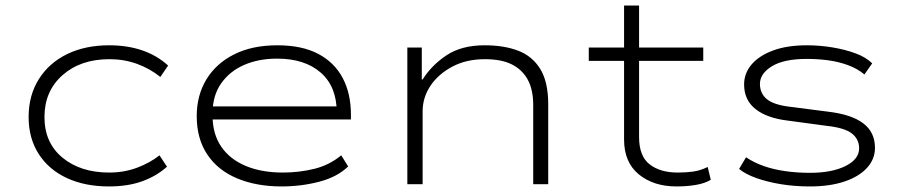

<svg xmlns="http://www.w3.org/2000/svg" viewBox="-20 -663 3254 691"><path d="M372 8Q286 8 221 -22Q156 -52 119.5 -108.5Q83 -165 83 -242Q83 -320 120 -378.5Q157 -437 222 -468.5Q287 -500 373 -500Q439 -500 492.5 -481.5Q546 -463 585 -427L557 -386Q520 -416 473.5 -433Q427 -450 374 -450Q270 -450 205 -392.5Q140 -335 140 -242Q140 -149 205 -95.5Q270 -42 373 -42Q427 -42 473.5 -59.5Q520 -77 554 -104L581 -63Q543 -29 491.5 -10.5Q440 8 372 8Z M993 8Q903 8 833.5 -21Q764 -50 726 -107Q688 -164 688 -245Q688 -320 723 -377.5Q758 -435 823 -467.5Q888 -500 978 -500Q1067 -500 1125.5 -469Q1184 -438 1213.5 -382Q1243 -326 1243 -250V-233H722V-280H1220L1192 -258Q1192 -351 1134.5 -401.5Q1077 -452 977 -452Q911 -452 859 -429.5Q807 -407 776 -363Q745 -319 745 -255V-247Q745 -181 776 -135.5Q807 -90 864 -66Q921 -42 998 -42Q1057 -42 1111.5 -55.5Q1166 -69 1208 -104L1233 -64Q1194 -26 1129 -9Q1064 8 993 8Z M1446 0V-492H1498V-377H1501Q1533 -428 1587 -464Q1641 -500 1724 -500Q1794 -500 1845 -480.5Q1896 -461 1924.5 -414.5Q1953 -368 1953 -288V0H1899V-285Q1899 -340 1879.5 -376Q1860 -412 1822.5 -431Q1785 -450 1725 -450Q1658 -450 1607.5 -423Q1557 -396 1529 -354Q1501 -312 1501 -262V0Z M2415 8Q2332 8 2279 -35.5Q2226 -79 2226 -161V-444H2099V-492H2226V-643H2280V-492H2511V-444H2280V-170Q2280 -101 2318 -71.5Q2356 -42 2419 -42Q2449 -42 2474.5 -45.5Q2500 -49 2527 -62L2538 -16Q2517 -3 2484.5 2.5Q2452 8 2415 8Z M2895 8Q2840 8 2791 0Q2742 -8 2702.5 -22Q2663 -36 2640 -55L2665 -97Q2693 -78 2728.5 -65.5Q2764 -53 2806.5 -47Q2849 -41 2895 -41Q2974 -41 3023 -65.5Q3072 -90 3072 -129Q3072 -162 3046 -182.5Q3020 -203 2956 -210L2815 -229Q2740 -238 2699 -270.5Q2658 -303 2658 -359Q2658 -399 2684.5 -430.5Q2711 -462 2761.5 -481Q2812 -500 2884 -500Q2930 -500 2975.5 -492.5Q3021 -485 3059 -471Q3097 -457 3119 -435L3091 -395Q3066 -416 3032 -428.5Q2998 -441 2960.5 -446Q2923 -451 2884 -451Q2801 -451 2758 -424.5Q2715 -398 2715 -361Q2715 -327 2739.5 -306.5Q2764 -286 2821 -279L2961 -261Q3045 -251 3087 -219Q3129 -187 3129 -131Q3129 -90 3100 -58.5Q3071 -27 3018.5 -9.5Q2966 8 2895 8Z"/></svg>

Font: Nunito Sans 7pt Expanded ExtraLight
Style: Regular
Weight: 250
Width: 7
Designer: Vernon Adams
Foundry: Vernon Adams
Version: Version 3.101;gftools[0.9.27]